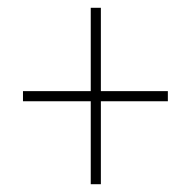

<svg xmlns="http://www.w3.org/2000/svg" viewBox="-20 -683 491 493"><path d="M213 -210V-423H39V-449H213V-663H239V-449H411V-423H239V-210Z"/></svg>

Font: Noto Sans Kannada UI Condensed Thin
Style: Regular
Weight: 100
Width: 3
Designer: Jelle Bosma - Monotype Design Team
Foundry: Monotype Imaging Inc.
Version: Version 2.005; ttfautohint (v1.8.4.7-5d5b)